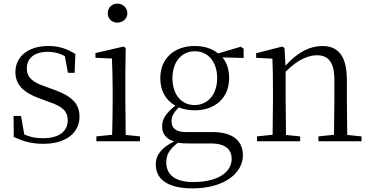

<svg xmlns="http://www.w3.org/2000/svg" viewBox="-20 -780 2051 1060"><path d="M219 14C352 14 419 -53 419 -135C419 -204 381 -248 280 -284L231 -302C159 -326 128 -353 128 -403C128 -456 167 -494 245 -494C277 -494 307 -487 338 -470L355 -378H392L396 -482C347 -512 305 -526 246 -526C130 -526 65 -463 65 -382C65 -309 115 -267 195 -238L246 -219C328 -192 354 -164 354 -115C354 -57 308 -17 218 -17C175 -17 143 -24 114 -38L96 -140H55L56 -24C110 1 156 14 219 14Z M628 -655C657 -655 683 -676 683 -707C683 -738 657 -760 628 -760C598 -760 575 -738 575 -707C575 -676 598 -655 628 -655ZM598 0H753V-27L674 -35L672 -227V-378L674 -515L662 -523L507 -487V-461L598 -457C600 -407 602 -352 602 -285V-227C602 -173 601 -91 599 -36L512 -27V0Z M1054 -200C980 -200 932 -260 932 -348C932 -437 981 -497 1056 -497C1129 -497 1179 -438 1179 -349C1179 -261 1129 -200 1054 -200ZM1055 -171C1169 -171 1245 -241 1245 -348C1245 -394 1233 -434 1208 -463L1325 -460V-511L1309 -522L1184 -485C1153 -511 1108 -526 1055 -526C940 -526 865 -456 865 -348C865 -279 895 -226 948 -197C896 -155 875 -123 875 -83C875 -41 897 -13 941 1C875 34 840 73 840 128C840 205 899 260 1043 260C1225 260 1321 170 1321 79C1321 -4 1265 -51 1151 -51H1004C949 -51 927 -75 927 -110C927 -138 939 -159 967 -187C992 -177 1022 -171 1055 -171ZM962 8C979 11 998 12 1020 12H1144C1231 12 1259 50 1259 97C1259 169 1186 225 1047 225C951 225 898 188 898 116C898 71 918 43 962 8Z M1823 0H1976V-27L1897 -35L1895 -227V-338C1895 -474 1845 -526 1759 -526C1693 -526 1625 -494 1556 -417L1551 -515L1538 -523L1394 -486V-461L1484 -456C1486 -406 1487 -353 1487 -285V-227L1485 -36L1399 -27V0H1637V-27L1559 -35L1557 -227V-384C1627 -455 1687 -475 1730 -475C1790 -475 1826 -440 1826 -339V-227L1824 -36L1738 -27V0Z"/></svg>

Font: Noto Serif CJK TC Light
Style: Regular
Weight: 300
Designer: Ryoko NISHIZUKA 西塚涼子 (kana & ideographs); Frank Grießhammer (Latin, Greek & Cyrillic); Wenlong ZHANG 张文龙 (bopomofo); San
Foundry: Adobe
Version: Version 2.001;hotconv 1.1.0;makeotfexe 2.6.0